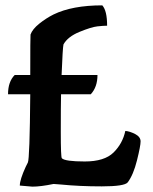

<svg xmlns="http://www.w3.org/2000/svg" viewBox="-20 -689 570 717"><path d="M319 -337H208Q207 -291 207 -196.5Q207 -102 211 -98Q223 -86 296.5 -86Q370 -86 404 -119.5Q438 -153 448 -200Q464 -199 484.5 -188.5Q505 -178 505 -161Q505 -144 491.5 -90Q478 -36 457 -8Q445 7 360 7Q277 7 207 0L180 -2Q132 8 101 8L54 4Q54 -18 76 -66L84 -82Q91 -96 93 -337H10Q10 -384 35 -409H93Q93 -554 94 -560Q101 -580 126.5 -600.5Q152 -621 180 -635Q250 -669 362 -669Q380 -649 380 -593Q366 -593 343.5 -590.5Q321 -588 277 -570Q233 -552 217 -523Q214 -509 210 -409H344Q344 -364 319 -337Z"/></svg>

Font: Bubblegum Sans
Style: Regular
Weight: 400
Designer: Angel Koziupa and Alejandro Paul
Foundry: Angel Koziupa and Alejandro Paul
Version: Version 1.001